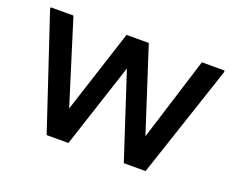

<svg xmlns="http://www.w3.org/2000/svg" viewBox="-88 -649 968 795"><g transform="rotate(20 396.0 -251.5)"><path d="M178 0 13 -495V-503H113L254 -52L274 0ZM178 0 201 -52 347 -503H445L436 -495L274 0ZM518 0 356 -495 347 -503H445L591 -52L614 0ZM518 0 538 -52 679 -503H779V-495L614 0Z"/></g></svg>

Font: Fustat SemiBold
Style: Regular
Weight: 600
Designer: Mohamed Gaber, Khaled Hosny, Laura Garcia Mut
Foundry: Kief Type Foundry, Alif Type Foundry, Hard Type Foundry
Version: Version 1.007